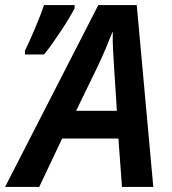

<svg xmlns="http://www.w3.org/2000/svg" viewBox="-69 -734 676 754"><path d="M-49 0 317 -714H468L533 0H410L396 -190H175L85 0ZM230 -299H390L379 -470Q377 -502 375 -538.5Q373 -575 374 -607H372Q360 -576 346 -543Q332 -510 315 -474ZM29 -535Q38 -553 48 -575.5Q58 -598 68.5 -622.5Q79 -647 88 -670.5Q97 -694 104 -714H224V-701Q215 -684 201.5 -661.5Q188 -639 172 -615Q156 -591 139 -566.5Q122 -542 104 -520H29Z"/></svg>

Font: Noto Sans Display SemiBold
Style: Italic
Weight: 600
Italic angle: -12°
Designer: Monotype Design Team
Foundry: Monotype Imaging Inc.
Version: Version 2.003